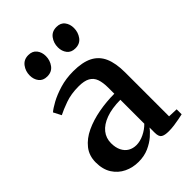

<svg xmlns="http://www.w3.org/2000/svg" viewBox="-227 -860 967 967"><g transform="rotate(-45 256.5 -377.0)"><path d="M173.5 10Q132 10 96.8 -7Q61.5 -24 40 -57.5Q18.5 -91 18.5 -141Q18.5 -189 45.5 -223Q72.5 -257 117.2 -278Q162 -299 217.2 -309.2Q272.5 -319.5 329.5 -319.5V-361.5Q329.5 -399.5 320.8 -424Q312 -448.5 290 -460.8Q268 -473 228.5 -473Q174.5 -473 132.8 -458Q91 -443 66 -430L44.5 -471.5Q58.5 -484 90.2 -501.5Q122 -519 166.5 -532.5Q211 -546 263 -546Q328 -546 367.8 -525.8Q407.5 -505.5 425.8 -463.8Q444 -422 444 -357V-44L496 -42V-6.5Q485 -4 467.2 -0.5Q449.5 3 429.2 5.8Q409 8.5 390 8.5Q361 8.5 347.8 0Q334.5 -8.5 334.5 -37V-74Q324 -58.5 301.5 -38.8Q279 -19 246.8 -4.5Q214.5 10 173.5 10ZM225.5 -57.5Q252 -57.5 280.2 -71Q308.5 -84.5 329.5 -106V-276.5Q268.5 -276 226.5 -260.5Q184.5 -245 163 -218Q141.5 -191 141.5 -155Q141.5 -123.5 152.5 -101.5Q163.5 -79.5 182.5 -68.5Q201.5 -57.5 225.5 -57.5ZM152 -619.5Q123 -619.5 108 -638.8Q93 -658 93 -685.5Q93 -716.5 110.8 -740Q128.5 -763.5 160 -763.5H161Q190 -763.5 205 -744.2Q220 -725 220 -697.5Q220 -667 202.5 -643.2Q185 -619.5 153 -619.5ZM352.5 -619.5Q323.5 -619.5 308.5 -638.8Q293.5 -658 293.5 -685.5Q293.5 -716.5 311 -740Q328.5 -763.5 360.5 -763.5H361.5Q390.5 -763.5 405.2 -744.2Q420 -725 420 -697.5Q420 -667 402.8 -643.2Q385.5 -619.5 353.5 -619.5Z"/></g></svg>

Font: Merriweather 72pt SemiBold
Style: Regular
Weight: 600
Version: Version 2.100